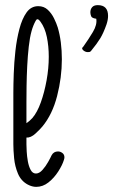

<svg xmlns="http://www.w3.org/2000/svg" viewBox="-20 -720 441 748"><path d="M121 8Q105 8 88 -1Q62 -15 50 -43.5Q38 -72 35 -103.5Q32 -135 32 -158V-357Q32 -389 33.5 -432.5Q35 -476 40 -521.5Q45 -567 55.5 -607Q66 -647 83.5 -671.5Q101 -696 129 -696Q151 -696 166 -682Q181 -668 190.5 -648.5Q200 -629 205 -613Q213 -586 217 -554.5Q221 -523 221 -489Q221 -418 202.5 -346Q184 -274 145 -227Q136 -216 118 -199.5Q100 -183 83 -184V-158Q83 -149 84 -130Q85 -111 88.5 -91.5Q92 -72 99.5 -58Q107 -44 120 -44Q133 -44 145.5 -58Q158 -72 167.5 -89Q177 -106 181 -115Q189 -130 206 -130Q215 -130 223 -124Q231 -118 231 -107Q231 -103 229 -97Q223 -77 207 -52Q191 -27 169 -9.5Q147 8 121 8ZM83 -240Q96 -249 106 -260Q125 -282 139 -321Q153 -360 161.5 -407Q170 -454 170 -499Q170 -540 162.5 -576Q155 -612 138 -635Q131 -645 126 -645Q122 -645 119 -639Q114 -630 110 -620Q106 -610 103 -599Q96 -574 92 -538Q88 -502 86 -462Q84 -422 83.5 -385Q83 -348 83 -322ZM322 -517Q314 -517 307 -522Q300 -527 300 -532Q300 -534 302 -535.5Q304 -537 305 -539Q325 -567 342 -595.5Q359 -624 355 -647Q338 -649 335 -657Q332 -665 332 -672Q332 -684 339 -692Q346 -700 361 -700Q401 -700 401 -658Q401 -643 395 -625Q383 -591 370.5 -570.5Q358 -550 335 -522Q332 -518 328.5 -517.5Q325 -517 322 -517Z"/></svg>

Font: Twinkle Star
Style: Regular
Weight: 400
Designer: Robert E. Leuschke
Foundry: Robert E. Leuschke
Version: Version 2.010; ttfautohint (v1.8.3)